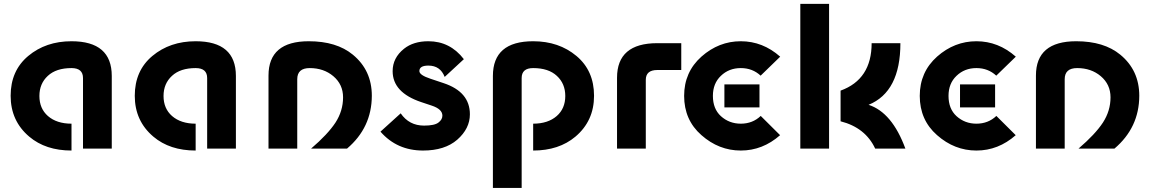

<svg xmlns="http://www.w3.org/2000/svg" viewBox="-20 -757 5857 978"><path d="M549.3 0H402.8V-359.4Q402.8 -410.2 344.2 -410.2Q266.1 -410.2 223.6 -370.6Q180.7 -331.1 180.7 -268.1Q180.7 -204.1 224.1 -166Q269 -127 344.2 -127V9.8Q212.4 9.8 128.9 -61Q34.2 -141.1 34.2 -269Q34.2 -397 123.8 -471.9Q213.4 -546.9 344.2 -546.9Q549.3 -546.9 549.3 -370.1Z M1181.6 0H1035.2V-359.4Q1035.2 -410.2 976.6 -410.2Q898.4 -410.2 856 -370.6Q813 -331.1 813 -268.1Q813 -204.1 856.4 -166Q901.4 -127 976.6 -127V9.8Q844.7 9.8 761.2 -61Q666.5 -141.1 666.5 -269Q666.5 -397 756.1 -471.9Q845.7 -546.9 976.6 -546.9Q1181.6 -546.9 1181.6 -370.1Z M1347.7 0V-372.1Q1347.7 -546.9 1552.7 -546.9Q1694.3 -546.9 1777.3 -478.5Q1874 -398.9 1874 -269Q1873.5 -106.9 1747.6 0H1564.5Q1649.9 -73.2 1689 -132.8Q1727.5 -192.4 1727.5 -261.2Q1727.5 -327.1 1677.7 -369.1Q1628.9 -410.2 1557.6 -410.2Q1494.1 -410.2 1494.1 -353.5V0Z M2134.8 9.8Q2002 9.8 1918 -86.4L2021 -179.7Q2064 -117.2 2140.1 -117.2Q2193.4 -117.2 2213.4 -132.8Q2233.4 -147.9 2233.4 -168Q2233.4 -201.2 2178.7 -219.2L2126 -236.8Q1980 -285.6 1980 -394.5Q1980 -462.4 2038.1 -508.8Q2085.9 -546.9 2162.1 -546.9Q2272.5 -546.9 2342.8 -455.6L2245.1 -365.2Q2222.7 -422.9 2162.1 -422.9Q2116.2 -422.9 2116.2 -395Q2116.2 -374.5 2172.4 -356L2239.7 -333.5Q2373.5 -289.1 2373.5 -174.8Q2373.5 -102.1 2309.1 -45.4Q2245.6 9.8 2134.8 9.8Z M2695.8 9.8V-127Q2771 -127 2815.9 -166Q2859.4 -204.1 2859.4 -268.1Q2859.4 -331.1 2816.4 -370.6Q2773.9 -410.2 2695.8 -410.2Q2637.2 -410.2 2637.2 -359.4V200.2H2490.7V-370.1Q2490.7 -546.9 2695.8 -546.9Q2826.7 -546.9 2916.3 -471.9Q3005.9 -397 3005.9 -269Q3005.9 -141.1 2911.1 -61Q2827.1 9.8 2695.8 9.8Z M3123 0V-360.8Q3123 -537.1 3328.1 -537.1H3450.2V-400.4H3328.1Q3269.5 -400.4 3269.5 -350.1V0Z M3669.9 -327.1H3848.6V-210H3669.9Q3669.9 -210 3669.9 -327.1ZM3753.4 9.8Q3641.6 9.8 3552.7 -68.8Q3464.8 -146 3464.8 -268.6Q3464.8 -390.1 3553.2 -468.8Q3641.6 -546.9 3753.4 -546.9Q3865.2 -546.9 3954.1 -468.3L3854.5 -371.6Q3813 -410.2 3753.4 -410.2Q3692.9 -410.2 3651.9 -370.6Q3611.3 -332 3611.3 -268.6Q3611.3 -202.6 3651.9 -165.5Q3694.3 -127 3753.4 -127Q3813.5 -127 3855 -166.5L3953.6 -68.4Q3864.7 9.8 3753.4 9.8Z M4591.8 0Q4591.8 0 4438 0Q4388.2 -106.9 4261.7 -139.2V-295.4Q4419.9 -352.5 4419.9 -537.1H4566.4Q4566.4 -289.1 4404.3 -223.1Q4523.9 -184.6 4591.8 0ZM4056.6 0V-737.3H4203.1V0Z M4870.1 -327.1H5048.8V-210H4870.1Q4870.1 -210 4870.1 -327.1ZM4953.6 9.8Q4841.8 9.8 4752.9 -68.8Q4665 -146 4665 -268.6Q4665 -390.1 4753.4 -468.8Q4841.8 -546.9 4953.6 -546.9Q5065.4 -546.9 5154.3 -468.3L5054.7 -371.6Q5013.2 -410.2 4953.6 -410.2Q4893.1 -410.2 4852.1 -370.6Q4811.5 -332 4811.5 -268.6Q4811.5 -202.6 4852.1 -165.5Q4894.5 -127 4953.6 -127Q5013.7 -127 5055.2 -166.5L5153.8 -68.4Q5064.9 9.8 4953.6 9.8Z M5256.8 0V-372.1Q5256.8 -546.9 5461.9 -546.9Q5603.5 -546.9 5686.5 -478.5Q5783.2 -398.9 5783.2 -269Q5782.7 -106.9 5656.7 0H5473.6Q5559.1 -73.2 5598.1 -132.8Q5636.7 -192.4 5636.7 -261.2Q5636.7 -327.1 5586.9 -369.1Q5538.1 -410.2 5466.8 -410.2Q5403.3 -410.2 5403.3 -353.5V0Z"/></svg>

Font: Newest Shape
Style: Bold
Weight: 700
Designer: Wojciech Kalinowski "wmk69" (wmk69@o2.pl)
Foundry: Wojciech Kalinowski "wmk69" (wmk69@o2.pl)
Version: Version 1.0.0; 2022-02-24